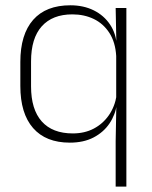

<svg xmlns="http://www.w3.org/2000/svg" viewBox="-20 -516 562 708"><path d="M237.5 10Q149 10 102 -43.8Q55 -97.5 55 -199V-287.5Q55 -389 102.2 -442.8Q149.5 -496.5 239.5 -496.5Q288 -496.5 325.8 -477.8Q363.5 -459 386 -425.2Q408.5 -391.5 411 -345.5H424L408.5 -309.5Q405.5 -360.5 383.2 -394.8Q361 -429 325.8 -446Q290.5 -463 247 -463Q173.5 -463 134 -419Q94.5 -375 94.5 -289.5V-197.5Q94.5 -112.5 134 -68.2Q173.5 -24 248.5 -24Q292 -24 325.8 -41.8Q359.5 -59.5 381.5 -91.2Q403.5 -123 410 -164.5L422.5 -132.5H411Q405.5 -93 383.8 -60.8Q362 -28.5 325.2 -9.2Q288.5 10 237.5 10ZM406.5 172V4.5L409 -130.5L408.5 -139V-346L409 -361L406.5 -486.5H446V172Z"/></svg>

Font: Anek Telugu Medium ExtraLight
Style: Regular
Weight: 250
Version: Version 1.003